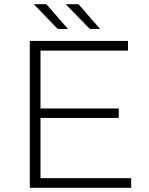

<svg xmlns="http://www.w3.org/2000/svg" viewBox="-20 -895 709 915"><path d="M122 0V-700H590V-654H173V-46H605V0ZM167 -333V-378H546V-333ZM408 -757 293 -875H354L457 -757ZM255 -757 141 -875H201L304 -757Z"/></svg>

Font: Montserrat Thin Light
Style: Regular
Weight: 300
Version: Version 9.000